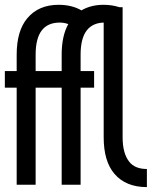

<svg xmlns="http://www.w3.org/2000/svg" viewBox="-20 -762 626 792"><path d="M127 -468.8H234.4V-536.6Q234.4 -613.8 261.7 -662.6Q244.6 -668.9 226.6 -668.9Q177.7 -668.9 152.8 -637.2Q127 -604.5 127 -536.6ZM48.8 0V-400.4H0V-468.8H48.8V-536.6Q48.8 -634.8 92.8 -687Q139.2 -742.2 221.7 -742.2Q276.4 -742.2 315.9 -719.2Q355 -742.2 407.2 -742.2Q441.9 -742.2 472.2 -732.4H485.8V-195.8Q485.8 -128.9 513.2 -94.7Q536.6 -64.9 585.9 -64.9V9.8Q499 9.8 452.1 -44.9Q407.7 -96.7 407.7 -195.8V-668.9Q362.3 -667.5 338.4 -637.2Q312.5 -604.5 312.5 -536.6V-468.8H368.2V-400.4H312.5V0H234.4V-400.4H127V0Z"/></svg>

Font: Consola Mono
Style: Book
Weight: 400
Monospace: yes
Version: Version 2.001